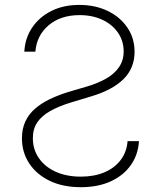

<svg xmlns="http://www.w3.org/2000/svg" viewBox="-20 -758 662 790"><path d="M312.5 12.2Q238.3 12.2 184.1 -14.2Q129.9 -40.5 100.1 -85.9Q70.3 -131.3 70.3 -189Q70.3 -228.5 84.5 -258.5Q98.6 -288.6 124.5 -311Q150.4 -333.5 185.1 -350.1Q219.7 -366.7 260.7 -379.4L340.3 -402.8Q384.3 -416 417.5 -435.1Q450.7 -454.1 469.7 -481.7Q488.8 -509.3 488.8 -546.4Q488.8 -589.4 465.6 -623.3Q442.4 -657.2 401.4 -676.5Q360.4 -695.8 307.6 -695.8Q229.5 -695.8 180.2 -654.1Q130.9 -612.3 125.5 -545.4H80.1Q83 -601.1 112.3 -644.5Q141.6 -688 191.4 -712.9Q241.2 -737.8 306.6 -737.8Q371.6 -737.8 422.9 -713.1Q474.1 -688.5 503.9 -644.8Q533.7 -601.1 533.7 -544.9Q533.7 -478.5 489.3 -433.6Q444.8 -388.7 357.9 -362.3L273.9 -336.9Q222.2 -321.3 186.8 -301.3Q151.4 -281.2 133.3 -254.4Q115.2 -227.5 115.2 -189.5Q115.2 -142.6 140.4 -106.7Q165.5 -70.8 210 -51Q254.4 -31.2 312.5 -31.2Q367.2 -31.2 409.2 -48.8Q451.2 -66.4 476.3 -99.4Q501.5 -132.3 504.9 -177.2H551.8Q548.3 -121.1 518.1 -78.4Q487.8 -35.6 435.5 -11.7Q383.3 12.2 312.5 12.2Z"/></svg>

Font: Inter ExtraLight
Style: Regular
Weight: 250
Designer: Rasmus Andersson
Foundry: rsms
Version: Version 4.001;git-66647c0bb